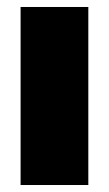

<svg xmlns="http://www.w3.org/2000/svg" viewBox="-20 -530 312 550"><path d="M39 0V-510H233V0Z"/></svg>

Font: Saira Semi Condensed Black
Style: Regular
Weight: 900
Width: 4
Designer: Hector Gatti with collaboration of the Omnibus-Type team
Foundry: Omnibus-Type
Version: Version 1.001; ttfautohint (v1.8)